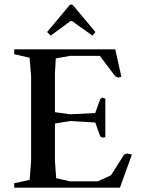

<svg xmlns="http://www.w3.org/2000/svg" viewBox="-20 -869 659 889"><path d="M214.8 -704.1 198.2 -720.7 302.7 -845.7 309.6 -848.6 317.4 -845.7 421.9 -720.7 408.2 -704.1 313.5 -771.5H306.6ZM45.9 0V-20.5L117.2 -36.1L124 -122.1V-515.6L117.2 -601.6L45.9 -618.2V-640.6H513.7L542 -513.7L527.3 -509.8L513.7 -515.6L442.4 -610.4H304.7L238.3 -598.6L234.4 -530.3V-349.6L304.7 -339.8L420.9 -345.7L444.3 -411.1L455.1 -417L467.8 -412.1V-234.4L456.1 -231.4L444.3 -237.3L420.9 -301.8L304.7 -308.6L234.4 -296.9V-122.1L240.2 -43.9L304.7 -29.3H432.6L494.1 -57.6L554.7 -153.3L568.4 -158.2L590.8 -153.3L535.2 0Z"/></svg>

Font: Comprehension SemiBold
Style: Regular
Weight: 600
Designer: Alfredo Marco Pradil
Foundry: Alfredo Marco Pradil
Version: 1.0